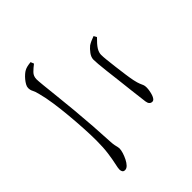

<svg xmlns="http://www.w3.org/2000/svg" viewBox="-55 -913 1110 1110"><g transform="rotate(45 500.0 -358.0)"><path d="M190 -113Q179 -113 166.5 -120Q154 -127 142 -137Q130 -147 120.5 -158Q111 -169 107 -177Q102 -186 99 -198Q96 -210 94 -229L114 -237Q129 -217 146 -200Q163 -183 189 -183Q201 -183 241 -187Q281 -191 340 -197.5Q399 -204 468.5 -210.5Q538 -217 609.5 -222Q681 -227 745 -230Q765 -231 777 -233.5Q789 -236 796.5 -238Q804 -240 809 -240Q824 -240 843 -234Q862 -228 880 -219Q898 -210 910 -198.5Q922 -187 922 -174Q922 -163 915 -158Q908 -153 896 -153Q885 -153 856.5 -159.5Q828 -166 784.5 -172Q741 -178 684 -178Q642 -178 586.5 -175Q531 -172 470.5 -166.5Q410 -161 355 -153Q300 -145 260 -134Q234 -128 220.5 -120.5Q207 -113 190 -113ZM342 -496Q321 -496 301 -511Q281 -526 269 -541Q262 -552 257 -563Q252 -574 245 -593L263 -603Q292 -573 312.5 -560Q333 -547 353 -547Q368 -547 397 -550Q426 -553 461.5 -557.5Q497 -562 530.5 -566.5Q564 -571 588 -576Q616 -582 628.5 -587.5Q641 -593 649.5 -596.5Q658 -600 671 -600Q684 -600 698 -597.5Q712 -595 724.5 -591Q737 -587 745.5 -580.5Q754 -574 754 -565Q754 -554 746.5 -547Q739 -540 724 -538Q672 -531 621.5 -525.5Q571 -520 525 -514.5Q479 -509 441.5 -504.5Q404 -500 378 -498Q352 -496 342 -496Z"/></g></svg>

Font: Noto Serif SC ExtraLight Light
Style: Regular
Weight: 300
Version: Version 2.002-H1;hotconv 1.1.0;makeotfexe 2.6.0